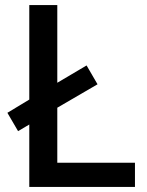

<svg xmlns="http://www.w3.org/2000/svg" viewBox="-20 -734 578 754"><path d="M95 0V-245L51 -219L9 -291L95 -343V-714H205V-409L320 -477L363 -403L205 -311V-95H510V0Z"/></svg>

Font: Noto Kufi Arabic Medium
Style: Regular
Weight: 500
Designer: Monotype Design Team, David Williams, Khaled Hosny
Foundry: Google LLC
Version: Version 2.109; ttfautohint (v1.8.4.7-5d5b)